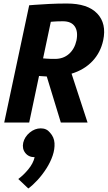

<svg xmlns="http://www.w3.org/2000/svg" viewBox="-20 -697 612 1092"><path d="M146 -667Q146 -667 177.5 -669.5Q209 -672 258.5 -674.5Q308 -677 360 -677Q479 -677 533 -620Q587 -563 567 -468Q552 -398 505.5 -349Q459 -300 387 -278L478 0H326L246 -262Q226 -263 214 -264Q202 -265 202 -265L146 0H4ZM338 -576Q307 -576 288 -574.5Q269 -573 269 -573L225 -365Q225 -365 243.5 -363.5Q262 -362 293 -362Q340 -362 372 -390Q404 -418 415 -467Q425 -518 405 -547Q385 -576 338 -576ZM177 197Q143 197 124 173Q105 149 112 115Q120 81 149 57Q178 33 212 33Q245 33 264 57Q288 83 290 117Q292 151 279.5 188Q267 225 244 261Q221 297 194 326.5Q167 356 141 375L84 321Q114 299 141.5 265.5Q169 232 177 197Z"/></svg>

Font: Epunda Sans
Style: Bold Italic
Weight: 700
Italic angle: -12.0243°
Designer: Simon Atzbach
Foundry: typofactur
Version: Version 2.204; ttfautohint (v1.8.4.7-5d5b)